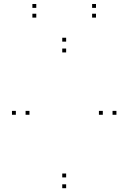

<svg xmlns="http://www.w3.org/2000/svg" viewBox="-20 -946 660 987"><path d="M578.5 -356V-376H558.5V-356ZM320 -732V-752H300V-732ZM61.5 -356V-376H41.5V-356ZM320 21.5V1.5H300V21.5ZM131.5 -356V-376H111.5V-356ZM320 -676.5V-696.5H300V-676.5ZM508.5 -356V-376H488.5V-356ZM320 -34V-54H300V-34ZM473.5 -855.5V-875.5H453.5V-855.5ZM473.5 -905.5V-925.5H453.5V-905.5ZM166.5 -905.5V-925.5H146.5V-905.5ZM166.5 -855.5V-875.5H146.5V-855.5Z"/></svg>

Font: Monaspace Xenon Dots Var
Style: Regular
Weight: 400
Designer: Riley Cran and the Lettermatic Team
Version: Version 1.100 (Monaspace Xenon Dots)